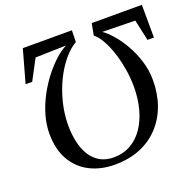

<svg xmlns="http://www.w3.org/2000/svg" viewBox="-131 -879 1040 1024"><g transform="rotate(-20 389.0 -367.0)"><path d="M777.5 -743 778.5 -557H742L716 -676L530 -679.5Q553.5 -663.5 582.2 -631Q611 -598.5 636.8 -553.5Q662.5 -508.5 679.2 -455.5Q696 -402.5 696 -346Q696 -269 672.8 -204.2Q649.5 -139.5 605 -91.5Q560.5 -43.5 496.8 -17.2Q433 9 352 9Q273.5 9 211.8 -22.2Q150 -53.5 114.5 -114.8Q79 -176 79 -266Q79 -314.5 93.2 -365.2Q107.5 -416 132.2 -464Q157 -512 188.5 -553.8Q220 -595.5 254.5 -627.8Q289 -660 323 -677.5L149 -673L87.5 -557H50L102 -743H380.5L379 -677Q343 -656.5 309 -616Q275 -575.5 248 -521Q221 -466.5 205 -403.2Q189 -340 188.5 -274Q188.5 -221 198.8 -176.2Q209 -131.5 230 -98.8Q251 -66 283.2 -47.8Q315.5 -29.5 359.5 -29.5Q413.5 -29.5 456 -53.5Q498.5 -77.5 528 -120.8Q557.5 -164 573 -221.8Q588.5 -279.5 588.5 -347.5Q588.5 -400.5 579.2 -452.8Q570 -505 554.8 -550.2Q539.5 -595.5 520 -628.5Q500.5 -661.5 480.5 -676.5L493 -743Z"/></g></svg>

Font: Merriweather 96pt
Style: Italic
Weight: 400
Italic angle: -7.8°
Version: Version 2.101